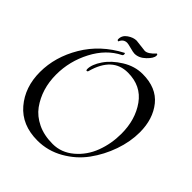

<svg xmlns="http://www.w3.org/2000/svg" viewBox="-267 -1068 1262 1262"><g transform="rotate(45 364.5 -437.0)"><path d="M295 -748Q196 -699 137.5 -587Q79 -475 79 -351Q79 -217 150 -118Q185 -70 245 -41Q305 -12 385.5 -12Q466 -12 531 -67Q596 -122 627 -204.5Q658 -287 658 -379Q658 -510 592.5 -602Q527 -694 404 -694Q262 -694 214 -519Q212 -510 204 -510Q198 -510 198 -521Q198 -564 235 -618.5Q272 -673 339 -714.5Q406 -756 479 -756Q607 -756 672 -675.5Q737 -595 737 -471Q737 -384 705.5 -294Q674 -204 619 -128.5Q564 -53 479.5 -5Q395 43 299 43Q154 43 73 -52Q-8 -147 -8 -287.5Q-8 -428 70.5 -560.5Q149 -693 296 -770H298Q302 -770 302 -761Q302 -752 295 -748ZM296 -883 381 -873Q410 -873 450 -917Q458 -917 458 -905Q458 -881 422.5 -846.5Q387 -812 346 -812Q334 -812 303 -820.5Q272 -829 262 -829Q228 -829 214 -794Q203 -794 203 -805Q203 -840 234.5 -861.5Q266 -883 296 -883Z"/></g></svg>

Font: Mr Bedfort
Style: Regular
Weight: 400
Designer: Alejandro Paul
Foundry: Alejandro Paul
Version: Version 1.000